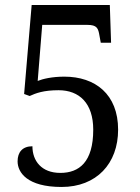

<svg xmlns="http://www.w3.org/2000/svg" viewBox="-20 -734 556 764"><path d="M225 10C364 10 450 -83 450 -218C450 -359 359 -429 236 -429C187 -429 150 -420 130 -412L148 -635H327C366 -635 371 -622 376 -591L381 -564H422L417 -714H106L76 -360L98 -352C122 -363 153 -375 213 -375C296 -375 351 -323 351 -218C351 -89 295 -46 220 -46C145 -46 109 -94 109 -152C70 -152 50 -129 50 -92C50 -48 88 10 225 10Z"/></svg>

Font: Noto Serif Lao SemiCondensed
Style: Regular
Weight: 400
Width: 4
Designer: Monotype Design Team
Foundry: Monotype Imaging Inc.
Version: Version 2.003